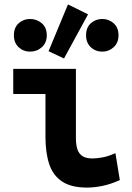

<svg xmlns="http://www.w3.org/2000/svg" viewBox="-20 -838 600 870"><path d="M374 12Q303 12 261.5 -15.5Q220 -43 203 -94.5Q186 -146 186 -218V-412H40V-526H324V-211Q324 -180 331.5 -159.5Q339 -139 355.5 -129.5Q372 -120 399 -120Q417 -120 443 -124.5Q469 -129 503 -144L523 -22Q481 -3 443.5 4.5Q406 12 374 12ZM270 -573 200 -606 288 -818 379 -773ZM116 -604Q86 -604 64.5 -624Q43 -644 43 -678Q43 -713 64.5 -732.5Q86 -752 116 -752Q147 -752 169.5 -732.5Q192 -713 192 -678Q192 -644 169.5 -624Q147 -604 116 -604ZM444 -604Q413 -604 391.5 -624Q370 -644 370 -678Q370 -713 391.5 -732.5Q413 -752 444 -752Q473 -752 495 -732.5Q517 -713 517 -678Q517 -644 495 -624Q473 -604 444 -604Z"/></svg>

Font: Ubuntu Sans Mono
Style: Regular
Weight: 400
Monospace: yes
Designer: Dalton Maag Ltd
Foundry: Dalton Maag Ltd
Version: Version 1.006